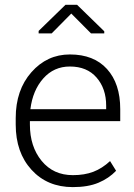

<svg xmlns="http://www.w3.org/2000/svg" viewBox="-20 -763 555 793"><path d="M280.8 9.8Q175.3 9.8 110.1 -61.8Q44.9 -133.3 44.9 -248.5V-275.4Q44.9 -391.1 109.6 -464.6Q174.3 -538.1 268.6 -538.1Q367.7 -538.1 422.1 -477.8Q476.6 -417.5 476.6 -312.5V-262.7H103.5V-248.5Q103.5 -157.7 151.9 -98.6Q200.2 -39.6 280.8 -39.6Q329.1 -39.6 365.5 -53.5Q401.9 -67.4 434.6 -97.7L459.5 -57.6Q429.7 -26.4 386.7 -8.3Q343.8 9.8 280.8 9.8ZM268.6 -488.3Q202.6 -488.3 158.9 -439.2Q115.2 -390.1 105.5 -312H418.5V-326.7Q418.5 -397 378.9 -442.6Q339.4 -488.3 268.6 -488.3ZM410.6 -633.8V-625H356L274.4 -707L193.4 -625H139.6V-635.3L250.5 -743.2H298.3Z"/></svg>

Font: Franko
Style: Light
Weight: 300
Designer: Google
Version: Version 1.200310; 2013